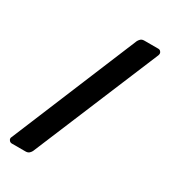

<svg xmlns="http://www.w3.org/2000/svg" viewBox="-209 -889 952 1075"><g transform="rotate(30 267.0 -351.0)"><path d="M45 84Q36 84 29.5 77.5Q23 71 23 63Q23 58 26 53L364 -762Q368 -770 376 -778Q384 -786 400 -786H490Q499 -786 505 -779.5Q511 -773 511 -765Q511 -761 509 -755L169 60Q166 67 157.5 75.5Q149 84 133 84Z"/></g></svg>

Font: DVN-Rubik
Style: Bold
Weight: 700
Designer: Hubert and Fischer
Foundry: Hubert & Fischer
Version: Version 2.102